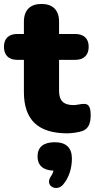

<svg xmlns="http://www.w3.org/2000/svg" viewBox="-31 -664 479 972"><path d="M310 11C330 11 368 6 387 -1C418 -13 428 -41 428 -81C428 -130 413 -139 392 -138C377 -138 359 -132 341 -132C290 -132 268 -155 268 -204V-361H350C393 -361 418 -385 418 -427C418 -469 393 -492 350 -492H268V-554C268 -613 236 -644 179 -644C122 -644 90 -613 90 -554V-492H56C13 -492 -11 -469 -11 -427C-11 -385 13 -361 56 -361H90V-198C90 -58 161 11 310 11ZM288 271C319 235 333 186 333 139C333 84 304 56 246 56C189 56 159 81 159 128C159 173 187 198 240 200C237 210 233 220 227 228C193 277 255 309 288 271Z"/></svg>

Font: Nunito Black
Style: Regular
Weight: 900
Designer: Vernon Adams
Foundry: Vernon Adams
Version: Version 3.602